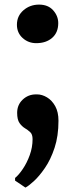

<svg xmlns="http://www.w3.org/2000/svg" viewBox="-20 -569 328 834"><path d="M137.5 -381.5Q103 -381.5 78.2 -404Q53.5 -426.5 53.5 -461.5Q53.5 -500 82 -524.5Q110.5 -549 149.5 -549Q189 -549 211 -524.2Q233 -499.5 233 -468.5Q233 -427.5 206.5 -404.5Q180 -381.5 137.5 -381.5ZM90 245.5 45.5 215.5V204Q61.5 191 79.2 164.8Q97 138.5 109.2 104.8Q121.5 71 121.5 35.5Q121.5 14.5 111.2 5Q101 -4.5 88 -12.2Q75 -20 64.8 -34.5Q54.5 -49 54.5 -79Q54.5 -113.5 78.5 -136.2Q102.5 -159 136 -159H141Q162.5 -159 184 -146.2Q205.5 -133.5 219.8 -108Q234 -82.5 234 -44.5Q234 22 217 73.2Q200 124.5 175.2 160.5Q150.5 196.5 127.2 217.8Q104 239 91 245.5Z"/></svg>

Font: Merriweather 24pt ExtraBold
Style: Regular
Weight: 800
Version: Version 2.100